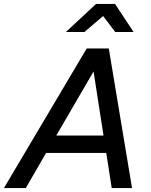

<svg xmlns="http://www.w3.org/2000/svg" viewBox="-42 -963 774 983"><path d="M-22 0 402 -715H515L634 0H530L502 -180H194L90 0ZM246 -269H488L437 -597ZM295 -799 450 -943H547L642 -799H548L486 -881L390 -799Z"/></svg>

Font: Wix Madefor Text Medium
Style: Italic
Weight: 500
Italic angle: -12°
Designer: Dalton Maag Ltd
Foundry: Dalton Maag Ltd
Version: Version 3.100